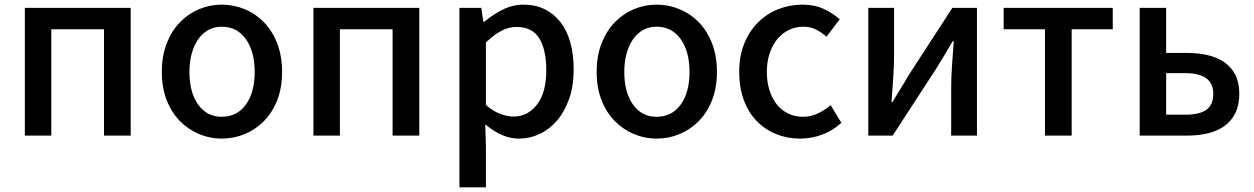

<svg xmlns="http://www.w3.org/2000/svg" viewBox="-20 -584 5403 827"><path d="M543 -550V0H428V-458H201V0H87V-550Z M935 13Q884 13 837.5 -6.5Q791 -26 755 -62.5Q719 -99 698 -152.5Q677 -206 677 -274Q677 -343 698 -397Q719 -451 755 -488Q791 -525 837.5 -544.5Q884 -564 935 -564Q987 -564 1034 -544.5Q1081 -525 1117 -488Q1153 -451 1174 -397Q1195 -343 1195 -274Q1195 -206 1174 -152.5Q1153 -99 1117 -62.5Q1081 -26 1034 -6.5Q987 13 935 13ZM935 -81Q1001 -81 1039 -133.5Q1077 -186 1077 -274Q1077 -362 1039 -415.5Q1001 -469 935 -469Q903 -469 877.5 -455Q852 -441 834 -415.5Q816 -390 806 -354Q796 -318 796 -274Q796 -186 833.5 -133.5Q871 -81 935 -81Z M1786 -550V0H1671V-458H1444V0H1330V-550Z M2053 -550 2062 -490H2066Q2101 -520 2144.5 -542Q2188 -564 2234 -564Q2287 -564 2327 -544Q2367 -524 2395 -487.5Q2423 -451 2437 -399.5Q2451 -348 2451 -285Q2451 -214 2431.5 -158.5Q2412 -103 2379.5 -65Q2347 -27 2304.5 -7Q2262 13 2215 13Q2179 13 2143.5 -2Q2108 -17 2073 -46L2070 -49L2073 45V223H1959V-550ZM2073 -132Q2105 -104 2136 -93Q2167 -82 2193 -82Q2253 -82 2293 -133.5Q2333 -185 2333 -282Q2333 -369 2303 -418.5Q2273 -468 2204 -468Q2172 -468 2140 -451.5Q2108 -435 2073 -401Z M2808 13Q2757 13 2710.5 -6.5Q2664 -26 2628 -62.5Q2592 -99 2571 -152.5Q2550 -206 2550 -274Q2550 -343 2571 -397Q2592 -451 2628 -488Q2664 -525 2710.5 -544.5Q2757 -564 2808 -564Q2860 -564 2907 -544.5Q2954 -525 2990 -488Q3026 -451 3047 -397Q3068 -343 3068 -274Q3068 -206 3047 -152.5Q3026 -99 2990 -62.5Q2954 -26 2907 -6.5Q2860 13 2808 13ZM2808 -81Q2874 -81 2912 -133.5Q2950 -186 2950 -274Q2950 -362 2912 -415.5Q2874 -469 2808 -469Q2776 -469 2750.5 -455Q2725 -441 2707 -415.5Q2689 -390 2679 -354Q2669 -318 2669 -274Q2669 -186 2706.5 -133.5Q2744 -81 2808 -81Z M3427 13Q3371 13 3323 -6.5Q3275 -26 3239.5 -62.5Q3204 -99 3184 -152.5Q3164 -206 3164 -274Q3164 -343 3186 -397Q3208 -451 3245.5 -488Q3283 -525 3332.5 -544.5Q3382 -564 3436 -564Q3489 -564 3528 -545.5Q3567 -527 3597 -501L3540 -426Q3517 -446 3493.5 -457.5Q3470 -469 3441 -469Q3407 -469 3378 -455Q3349 -441 3328 -415.5Q3307 -390 3295 -354Q3283 -318 3283 -274Q3283 -231 3294.5 -195Q3306 -159 3326 -134Q3346 -109 3375 -95Q3404 -81 3438 -81Q3473 -81 3503 -95.5Q3533 -110 3558 -131L3604 -55Q3567 -21 3521 -4Q3475 13 3427 13Z M3831 -550V-345Q3831 -302 3827.5 -250Q3824 -198 3820 -145H3825Q3839 -170 3860 -203.5Q3881 -237 3895 -262L4082 -550H4188V0H4077V-205Q4077 -248 4080.5 -300Q4084 -352 4088 -406H4083Q4068 -380 4048 -346.5Q4028 -313 4013 -289L3825 0H3720V-550Z M4303 -550H4773V-458H4596V0H4481V-458H4303Z M4889 0V-550H5003V-356H5094Q5143 -356 5184 -346Q5225 -336 5255 -315Q5285 -294 5301.5 -260.5Q5318 -227 5318 -180Q5318 -132 5301.5 -98Q5285 -64 5255 -42Q5225 -20 5184 -10Q5143 0 5094 0ZM5003 -269V-90H5085Q5147 -90 5176.5 -111.5Q5206 -133 5206 -180Q5206 -269 5085 -269Z"/></svg>

Font: Kinto Sans Med
Style: Regular
Weight: 500
Designer: Authors: Ryoko NISHIZUKA  (kana & ideographs); Paul D. Hunt (Latin, Greek & Cyrillic); Wenlong ZHANG  (bopomofo); Sandol
Foundry: Adobe Systems Incorporated, ookami Inc.
Version: Version 0.001